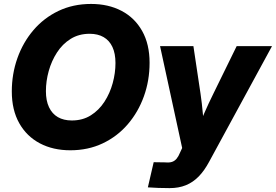

<svg xmlns="http://www.w3.org/2000/svg" viewBox="-20 -759 1414 984"><path d="M340.3 11.2Q252 11.2 184.3 -24.4Q116.7 -60.1 78.6 -127.7Q40.5 -195.3 40.5 -290.5Q40.5 -379.9 69.1 -460.7Q97.7 -541.5 151.1 -604.2Q204.6 -667 279.5 -702.9Q354.5 -738.8 446.8 -738.8Q535.2 -738.8 602.8 -703.4Q670.4 -668 708.5 -600.3Q746.6 -532.7 746.6 -437Q746.6 -346.2 717.5 -265.4Q688.5 -184.6 634.8 -122.1Q581.1 -59.6 506.3 -24.2Q431.6 11.2 340.3 11.2ZM348.1 -141.6Q403.8 -141.6 445.6 -168Q487.3 -194.3 515.4 -237.8Q543.5 -281.2 557.6 -333Q571.8 -384.8 571.8 -436Q571.8 -484.9 556.2 -518.3Q540.5 -551.8 511 -568.8Q481.4 -585.9 439.5 -585.9Q384.3 -585.9 342.3 -559.8Q300.3 -533.7 272.2 -490.2Q244.1 -446.8 229.7 -395Q215.3 -343.3 215.3 -291.5Q215.3 -243.2 231.2 -209.5Q247.1 -175.8 276.6 -158.7Q306.2 -141.6 348.1 -141.6ZM737.8 201.2 767.6 72.3 827.6 73.2Q848.1 75.2 861.8 70.6Q875.5 65.9 885.3 54Q895 42 902.8 22.9L913.6 -0.5L800.3 -522.5H971.2L1007.8 -278.3Q1015.1 -228.5 1019.5 -178Q1023.9 -127.4 1028.8 -75.2H982.9Q1004.4 -127.4 1026.6 -178.2Q1048.8 -229 1073.2 -278.3L1192.9 -522.5H1374L1052.2 69.3Q1027.8 115.2 998.5 145.3Q969.2 175.3 932.6 190.2Q896 205.1 849.1 205.1Q820.8 205.1 792 204.1Q763.2 203.1 737.8 201.2Z"/></svg>

Font: Inter 28pt ExtraBold
Style: Italic
Weight: 800
Italic angle: -9.3988°
Designer: Rasmus Andersson
Foundry: rsms
Version: Version 4.001;git-66647c0bb